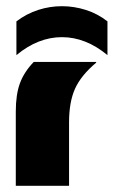

<svg xmlns="http://www.w3.org/2000/svg" viewBox="-20 -600 367 620"><path d="M31 0V-240Q31 -295 44.5 -331.5Q58 -368 89 -400H290L291 -398Q242 -357 222.5 -314Q203 -271 203 -205V0ZM33 -531Q66 -556 103.5 -568Q141 -580 180 -580Q219 -580 257 -568Q295 -556 327 -531V-422Q257 -480 180 -480Q103 -480 33 -422Z"/></svg>

Font: Tac One
Style: Regular
Weight: 400
Designer: Oluseyi Olusanya, David Udoh, Eyiyemi Adegbite, Mirko Velimirović
Version: Version 1.003; ttfautohint (v1.8.4.7-5d5b)